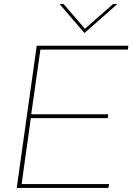

<svg xmlns="http://www.w3.org/2000/svg" viewBox="-20 -921 649 941"><path d="M62 0 160 -697H609L607 -678H178L133 -361H510L508 -342H131L86 -19H515L511 0ZM394 -759 272 -901H292L396 -780L534 -901H555Z"/></svg>

Font: Hanken Grotesk Thin
Style: Italic
Weight: 250
Italic angle: -8°
Designer: Alfredo Marco Pradil
Foundry: Hanken Design Co.
Version: Version 3.013